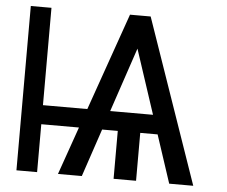

<svg xmlns="http://www.w3.org/2000/svg" viewBox="-51 -765 971 823"><g transform="rotate(5 434.5 -353.5)"><path d="M373 -206.1H110.4V-288.1H373ZM137.7 0H48.8V-707H137.7ZM330.1 0H227.5L475.6 -707H538.1L543 -632.8ZM496.1 -637.7 502.9 -707H564.5L809.6 0H706.1ZM685.5 -206.1H347.7V-288.1H685.5ZM563.5 0H466.8V-261.7H563.5Z"/></g></svg>

Font: Pretendard GOV Variable
Style: Regular
Weight: 400
Designer: Base glyphs from Inter by Rasmus Andersson; Hangul glyphs from Noto Sans CJK(Source Han Sans) by Jang Soo-young and Kang
Foundry: Kil Hyung-jin
Version: Version 1.307;Glyphs 3.2 (3192)